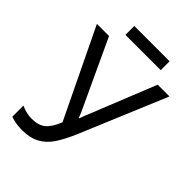

<svg xmlns="http://www.w3.org/2000/svg" viewBox="-248 -965 1085 1085"><g transform="rotate(45 295.0 -422.5)"><path d="M376 -203Q343 -125 313 -80.5Q283 -36 240.5 -13Q198 10 135 10Q85 10 43 -5V-94Q85 -74 129 -74Q181 -74 211 -98Q241 -122 266 -183L10 -714H107L290 -321Q293 -315 301 -297Q309 -279 313 -266H317Q328 -298 337 -318L496 -714H590ZM450 -784H168V-855H450Z"/></g></svg>

Font: Noto Sans Display
Style: Regular
Weight: 400
Designer: Monotype Design team
Foundry: Monotype Imaging Inc.
Version: Version 1.000